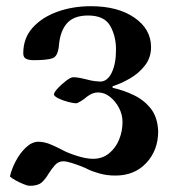

<svg xmlns="http://www.w3.org/2000/svg" viewBox="-20 -499 573 619"><path d="M12 70Q17 47 30.5 21Q44 -5 63.5 -23.5Q83 -42 104 -42Q124 -42 146.5 -32Q169 -22 180 -16Q198 -6 228 3.5Q258 13 280 13Q310 13 331.5 -4.5Q353 -22 364 -49Q375 -76 375 -106Q375 -129 364 -150.5Q353 -172 335 -186.5Q317 -201 296 -201Q278 -201 260 -187Q252 -180 241 -173Q230 -166 225 -166Q217 -166 199.5 -170.5Q182 -175 168 -182Q154 -189 154 -195Q154 -201 166 -214Q178 -227 193 -238.5Q208 -250 216 -250Q227 -250 239 -247.5Q251 -245 259 -243Q273 -239 285.5 -237.5Q298 -236 303 -236Q326 -236 340 -264.5Q354 -293 354 -339Q354 -383 335 -416Q316 -449 264 -449Q218 -449 196 -424Q174 -399 170 -353Q167 -318 150 -311.5Q133 -305 89 -305Q73 -305 64 -309.5Q55 -314 55 -327Q55 -376 85 -409.5Q115 -443 164.5 -461Q214 -479 273 -479Q360 -479 413.5 -442Q467 -405 467 -347Q467 -313 447 -287.5Q427 -262 398 -245.5Q369 -229 343 -221V-216Q379 -208 412 -192Q445 -176 466.5 -148.5Q488 -121 490 -76Q490 -15 452 26Q414 67 352 67Q325 67 301.5 60.5Q278 54 264 47Q257 43 241.5 37Q226 31 210 26Q194 21 184 21Q168 21 157 33.5Q146 46 136 62Q126 79 114 89.5Q102 100 76 100Q69 100 55.5 94.5Q42 89 29.5 82Q17 75 12 70Z"/></svg>

Font: Monomakh
Style: Regular
Weight: 400
Version: Version 1.200; ttfautohint (v1.8.4.7-5d5b)